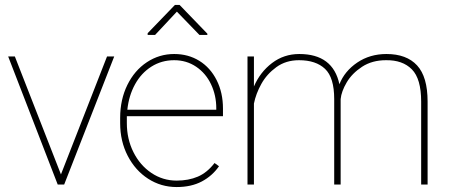

<svg xmlns="http://www.w3.org/2000/svg" viewBox="-20 -745 1812 775"><path d="M239 0H213L13 -517H40L226 -41L412 -517H441Z M785 -604 694 -698 606 -604H576V-611L686 -725H705L817 -609V-604ZM465 -248V-269Q465 -343 494 -402Q523 -461 573 -494Q623 -527 683 -527Q740 -527 784.5 -499.5Q829 -472 854.5 -421.5Q880 -371 880 -307V-276H492Q492 -262 492 -248Q492 -184 518.5 -131Q545 -78 591 -47Q637 -16 693 -16Q741 -16 778.5 -32Q816 -48 846 -87L864 -74Q837 -35 794.5 -12.5Q752 10 693 10Q630 10 578 -23.5Q526 -57 495.5 -116Q465 -175 465 -248ZM494 -302H853V-308Q853 -360 832 -404.5Q811 -449 772 -475.5Q733 -502 683 -502Q632 -502 591 -476Q550 -450 525 -404.5Q500 -359 494 -302Z M979 -517H1005V-396Q1030 -454 1078 -490.5Q1126 -527 1188 -527Q1324 -527 1350 -405Q1371 -458 1422 -492.5Q1473 -527 1540 -527Q1621 -527 1663.5 -481Q1706 -435 1706 -335V0H1680V-335Q1680 -427 1642.5 -465Q1605 -503 1538 -502Q1482 -502 1441.5 -475.5Q1401 -449 1379.5 -412.5Q1358 -376 1355 -345V0H1329V-345Q1329 -432 1292 -467Q1255 -502 1187 -502Q1134 -502 1095.5 -474Q1057 -446 1035 -406.5Q1013 -367 1005 -327V0H979Z"/></svg>

Font: FreesentationVF
Style: Regular
Weight: 400
Designer: glyphs from Roboto by Christian Robertson / Hangul glyphs from Noto Sans CJK(Source Han Sans) by Jang Soo-young and Kang
Foundry: PT&
Version: Version 2.001;Glyphs 3.3.1 (3343)